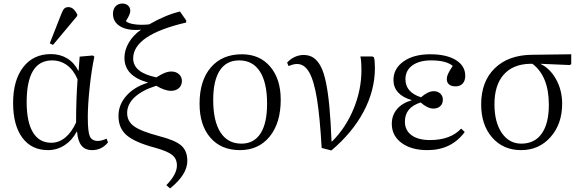

<svg xmlns="http://www.w3.org/2000/svg" viewBox="-20 -824 3249 1072"><path d="M275.9 -573.2 257.8 -582 320.8 -742.2Q329.6 -766.1 337.9 -775.1Q346.2 -784.2 361.8 -784.2Q376.5 -784.2 387.7 -775.1Q398.9 -766.1 411.1 -745.1V-734.9ZM248 14.2Q155.8 14.2 104.5 -55.4Q53.2 -125 53.2 -249Q53.2 -376 109.6 -449Q166 -522 264.2 -522Q315.4 -522 355 -498Q394.5 -474.1 417 -429.2H418.9L424.8 -507.8L498 -514.2L506.8 -507.8Q490.7 -431.6 480.5 -334.7Q470.2 -237.8 470.2 -169.9Q470.2 -89.4 481.4 -63.2Q492.7 -37.1 526.9 -37.1Q545.9 -37.1 575.2 -49.8L583 -28.8Q547.9 14.2 494.1 14.2Q455.6 14.2 435.1 -11Q414.6 -36.1 410.2 -88.9H408.2Q383.3 -41 340.8 -13.4Q298.3 14.2 248 14.2ZM266.1 -26.9Q308.6 -26.9 344.2 -55.9Q379.9 -85 404.8 -140.1Q404.8 -266.1 413.1 -380.9Q391.6 -432.1 354.7 -459.5Q317.9 -486.8 271 -486.8Q128.9 -486.8 128.9 -253.9Q128.9 -142.6 164.1 -84.7Q199.2 -26.9 266.1 -26.9Z M929.7 228 908.7 210Q967.8 149.4 967.8 100.1Q967.8 62.5 941.9 41.5Q916 20.5 846.7 1Q733.9 -28.8 687.7 -68.4Q641.6 -107.9 641.6 -174.8Q640.6 -237.8 684.8 -288.3Q729 -338.9 804.7 -361.8V-363.8Q674.8 -399.9 674.8 -501Q674.8 -544.4 699.5 -586.4Q724.1 -628.4 767.6 -658.2Q696.3 -651.4 653.6 -675.5Q610.8 -699.7 610.8 -747.1Q610.8 -772.9 625.2 -788.6Q639.6 -804.2 663.6 -804.2Q683.1 -804.2 695.3 -792.7Q707.5 -781.2 707.5 -763.2Q707.5 -743.7 682.6 -706.1Q695.3 -693.4 732.4 -688.2Q769.5 -683.1 813 -688Q904.8 -740.7 984.9 -759.8L1019.5 -710V-698.2Q723.6 -629.4 723.6 -498Q723.6 -418 853.5 -392.1Q902.8 -424.8 936.5 -424.8Q962.4 -424.8 979 -409.9Q995.6 -395 995.6 -372.1Q995.6 -347.2 978.8 -332Q961.9 -316.9 934.6 -316.9Q899.9 -316.9 852.5 -345.2Q773.4 -320.3 731.7 -281.2Q689.9 -242.2 689.9 -192.9Q689.9 -147 728.5 -118.9Q767.1 -90.8 868.7 -64Q958.5 -41 992.2 -11.2Q1025.9 18.6 1025.9 74.2Q1025.9 150.4 929.7 228Z M1319.3 14.2Q1214.8 14.2 1154.5 -55.4Q1094.2 -125 1094.2 -245.1Q1094.2 -374 1157.2 -447.5Q1220.2 -521 1330.6 -521Q1429.7 -521 1488.5 -452.1Q1547.4 -383.3 1547.4 -267.1Q1547.4 -137.7 1485.8 -61.8Q1424.3 14.2 1319.3 14.2ZM1328.1 -22Q1397.9 -22 1434.6 -78.9Q1471.2 -135.7 1471.2 -245.1Q1471.2 -362.8 1431.2 -424.8Q1391.1 -486.8 1315.4 -486.8Q1244.1 -486.8 1207.3 -430.7Q1170.4 -374.5 1170.4 -266.1Q1170.4 -147.9 1210.9 -85Q1251.5 -22 1328.1 -22Z M1830.1 16.1 1775.9 2Q1766.1 -171.9 1749.5 -272.9Q1732.9 -374 1706.3 -420.4Q1679.7 -466.8 1638.2 -466.8Q1619.1 -466.8 1591.3 -455.1L1583 -474.1Q1600.1 -494.1 1624.8 -505.6Q1649.4 -517.1 1675.3 -517.1Q1707 -517.1 1730.2 -501.7Q1753.4 -486.3 1771 -452.9Q1788.6 -419.4 1800.3 -362.1Q1812 -304.7 1819.3 -225.6Q1826.7 -146.5 1831.1 -34.2H1834Q1910.2 -109.9 1954.1 -215.8Q1998 -321.8 1998 -433.1Q1998 -483.4 1992.2 -508.8H2059.1L2067.9 -503.9Q2073.2 -485.8 2073.2 -443.8Q2073.2 -320.3 2010.7 -201.9Q1948.2 -83.5 1830.1 16.1Z M2366.7 14.2Q2276.4 14.2 2221.9 -26.1Q2167.5 -66.4 2167.5 -132.8Q2167.5 -180.2 2196.5 -214.6Q2225.6 -249 2278.8 -264.2V-265.1Q2229 -279.3 2202.9 -307.9Q2176.8 -336.4 2176.8 -377Q2176.8 -441.4 2233.4 -481.2Q2290 -521 2381.8 -521Q2472.7 -521 2525.1 -488.8Q2577.6 -456.5 2577.6 -400.9Q2577.6 -373 2563.2 -357.4Q2548.8 -341.8 2523.9 -341.8Q2500 -341.8 2487.3 -352.5Q2474.6 -363.3 2474.6 -382.8Q2474.6 -396 2481.2 -410.9Q2487.8 -425.8 2507.8 -456.1Q2471.2 -486.8 2386.7 -486.8Q2320.8 -486.8 2282.2 -458.7Q2243.7 -430.7 2243.7 -381.8Q2243.7 -308.6 2330.6 -280.8Q2370.1 -314.9 2401.9 -314.9Q2424.3 -314.9 2438.5 -301.5Q2452.6 -288.1 2452.6 -267.1Q2452.6 -245.1 2438.2 -231.4Q2423.8 -217.8 2399.9 -217.8Q2367.2 -217.8 2328.6 -252Q2240.7 -224.1 2240.7 -145Q2240.7 -96.2 2277.8 -69.1Q2314.9 -42 2380.9 -42Q2495.1 -42 2554.7 -106L2574.7 -86.9Q2500 14.2 2366.7 14.2Z M2889.6 14.2Q2789.6 14.2 2728 -56.2Q2666.5 -126.5 2666.5 -241.2Q2666.5 -368.2 2741.7 -442.1Q2816.9 -516.1 2947.8 -518.1L3169.4 -521V-465.8L3160.6 -460.9L2998.5 -467.8V-466.8Q3052.2 -440.9 3085.4 -380.1Q3118.7 -319.3 3118.7 -245.1Q3118.7 -131.8 3054 -58.8Q2989.3 14.2 2889.6 14.2ZM2890.6 -22Q2964.8 -22 3004.6 -78.1Q3044.4 -134.3 3044.4 -238.8Q3044.4 -398.4 2952.6 -467.8H2939.5Q2843.8 -465.8 2792.2 -407.2Q2740.7 -348.6 2740.7 -242.2Q2740.7 -142.1 2781.5 -82Q2822.3 -22 2890.6 -22Z"/></svg>

Font: Literata Light
Style: Regular
Weight: 300
Designer: Latin by Veronika Burian and Jose Scaglione. Greek by Irene Vlachou. Cyrillic by Vera Evstafieva.
Foundry: TypeTogether
Version: Version 3.021